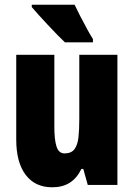

<svg xmlns="http://www.w3.org/2000/svg" viewBox="-20 -837 569 816"><path d="M479 -604V-51H353L334 -119H326Q307 -80 276.5 -60.5Q246 -41 202 -41Q129 -41 89 -94Q49 -147 49 -244V-604H211V-297Q211 -242 220.5 -213.5Q230 -185 254 -185Q283 -185 296.5 -203Q310 -221 313.5 -254Q317 -287 317 -331V-604ZM297 -817Q306 -798 321 -768.5Q336 -739 351 -712Q366 -685 375 -671V-657H256Q244 -668 224.5 -688Q205 -708 183.5 -731Q162 -754 143.5 -774.5Q125 -795 115 -807V-817Z"/></svg>

Font: Noto Sans Tamil UI ExtraCondensed Black
Style: Regular
Weight: 900
Width: 2
Designer: Jelle Bosma - Monotype Design Team
Foundry: Monotype Imaging Inc.
Version: Version 2.004; ttfautohint (v1.8.4.7-5d5b)